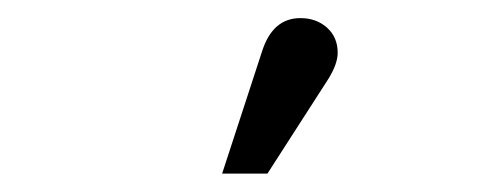

<svg xmlns="http://www.w3.org/2000/svg" viewBox="-20 -747 540 211"><path d="M273.9 -556.2H224.1L268.1 -690.9Q279.8 -727.1 310.1 -727.1Q327.6 -727.1 339.4 -716.6Q351.1 -706.1 351.1 -689Q351.1 -676.8 340.8 -660.2Z"/></svg>

Font: Margherita Semibold
Style: Regular
Weight: 600
Designer: James Puckett
Foundry: Dunwich Type Founders
Version: Version 1.008;hotconv 1.0.109;makeotfexe 2.5.65596